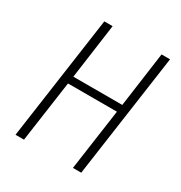

<svg xmlns="http://www.w3.org/2000/svg" viewBox="-162 -802 870 921"><g transform="rotate(30 273.5 -342.0)"><path d="M101 0H54L151 -684H197L155 -380H426L468 -684H515L418 0H372L420 -339H149Z"/></g></svg>

Font: Fira Sans Extra Condensed ExtraLight
Style: Italic
Weight: 275
Width: 3
Italic angle: -8°
Designer: Carrois Corporate & Edenspiekermann AG
Foundry: Carrois Corporate GbR & Edenspiekermann AG
Version: Version 4.203